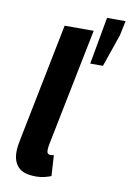

<svg xmlns="http://www.w3.org/2000/svg" viewBox="-88 -825 605 890"><g transform="rotate(10 215.0 -379.5)"><path d="M145.2 11.1Q85.9 11.1 61.3 -14.9Q36.6 -40.8 36.6 -85.7Q36.6 -98.9 38.4 -113.2Q40.2 -127.4 44.2 -146.2L155 -700.4H291.7L179.3 -141.1Q178.3 -132.5 177.8 -127.8Q177.3 -123.1 177.3 -117.5Q177.3 -98.8 194.4 -98.8Q197.4 -98.8 200.7 -99.3Q204 -99.8 210 -100.8L216 -3.1Q201.3 2.4 183.5 6.8Q165.6 11.1 145.2 11.1ZM302.3 -548 342.3 -770.1H429.6L415 -700.7L362.2 -548Z"/></g></svg>

Font: Source Sans 3
Style: Italic
Weight: 200
Italic angle: -11°
Designer: Paul D. Hunt
Foundry: Adobe
Version: Version 3.046;hotconv 1.0.118;makeotfexe 2.5.65603